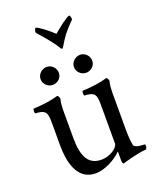

<svg xmlns="http://www.w3.org/2000/svg" viewBox="-146 -872 790 966"><g transform="rotate(-20 248.5 -388.5)"><path d="M252 -720.7C225.6 -746.1 174.8 -785.2 164.1 -785.2C158.2 -785.2 155.3 -767.6 155.3 -762.7C162.1 -752.9 184.6 -729.5 208 -700.2C220.7 -684.6 233.4 -668 244.1 -649.4C248 -642.6 250 -640.6 252.9 -640.6C256.8 -640.6 258.8 -643.6 261.7 -649.4C272.5 -667 284.2 -686.5 296.9 -703.1C322.3 -735.4 349.6 -759.8 350.6 -762.7C350.6 -771.5 347.7 -785.2 342.8 -785.2C332 -785.2 278.3 -744.1 252 -720.7ZM339.8 -308.6V-101.6C339.8 -78.1 293 -47.9 250 -47.9C181.6 -47.9 152.3 -95.7 152.3 -199.2V-342.8C152.3 -371.1 155.3 -398.4 159.2 -406.2C159.2 -411.1 153.3 -425.8 148.4 -425.8C113.3 -415 64.5 -408.2 14.6 -406.2C10.7 -401.4 11.7 -383.8 14.6 -380.9C27.3 -380.9 59.6 -378.9 69.3 -361.3C77.1 -346.7 77.1 -321.3 77.1 -308.6V-187.5C77.1 -105.5 95.7 6.8 199.2 6.8C249 6.8 310.5 -28.3 337.9 -57.6C337.9 -57.6 339.8 -57.6 339.8 -52.7V-7.8C339.8 -1 342.8 7.8 347.7 7.8C348.6 7.8 423.8 -16.6 474.6 -19.5C479.5 -19.5 482.4 -33.2 482.4 -35.2C482.4 -38.1 481.4 -44.9 479.5 -45.9C476.6 -46.9 426.8 -44.9 421.9 -63.5C416 -90.8 415 -127 415 -137.7V-342.8C415 -371.1 418 -398.4 421.9 -406.2C421.9 -411.1 416 -425.8 411.1 -425.8C376 -415 327.1 -408.2 277.3 -406.2C273.4 -401.4 274.4 -383.8 277.3 -380.9C290 -380.9 322.3 -378.9 332 -361.3C339.8 -346.7 339.8 -321.3 339.8 -308.6ZM327.1 -581.1C300.8 -581.1 277.3 -559.6 277.3 -533.2C277.3 -506.8 299.8 -485.4 326.2 -485.4C352.5 -485.4 375 -505.9 375 -532.2C375 -558.6 353.5 -581.1 327.1 -581.1ZM148.4 -581.1C122.1 -581.1 98.6 -559.6 98.6 -533.2C98.6 -506.8 121.1 -485.4 147.5 -485.4C173.8 -485.4 196.3 -505.9 196.3 -532.2C196.3 -558.6 174.8 -581.1 148.4 -581.1Z"/></g></svg>

Font: Crimson
Style: Roman
Weight: 400
Version: Version 0.2